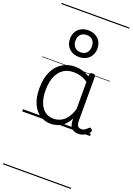

<svg xmlns="http://www.w3.org/2000/svg" viewBox="-260 -1083 1144 1657"><g transform="rotate(20 311.5 -255.0)"><path d="M265 17Q210 17 166 -12Q122 -41 96.5 -98Q71 -155 71 -238Q71 -288 80.5 -331Q90 -374 109 -408.5Q128 -443 156 -467.5Q184 -492 220.5 -505.5Q257 -519 301 -519Q335 -519 368 -509Q401 -499 434 -479V-495Q434 -506 440.5 -510.5Q447 -515 461 -515Q475 -515 481 -510.5Q487 -506 487 -496V-91Q487 -70 491.5 -56.5Q496 -43 506 -36.5Q516 -30 531 -30Q541 -30 550.5 -33.5Q560 -37 569.5 -44.5Q579 -52 590 -63Q595 -69 601.5 -68.5Q608 -68 614 -61Q621 -55 622 -48Q623 -41 619 -34Q608 -19 592 -7.5Q576 4 558 10.5Q540 17 522 17Q501 17 485.5 11.5Q470 6 458.5 -5.5Q447 -17 441.5 -33.5Q436 -50 435 -72Q435 -76 434.5 -81.5Q434 -87 434 -92Q411 -47 382 -23.5Q353 0 322.5 8.5Q292 17 265 17ZM127 -242Q127 -180 143.5 -133Q160 -86 192.5 -59.5Q225 -33 274 -33Q306 -33 336.5 -46.5Q367 -60 392.5 -92.5Q418 -125 434 -181V-429Q399 -453 367 -461.5Q335 -470 302 -470Q270 -470 243 -460.5Q216 -451 194.5 -432Q173 -413 158 -385.5Q143 -358 135 -322Q127 -286 127 -242ZM299 -608Q243 -608 208 -642Q173 -676 173 -731Q173 -767 189 -795Q205 -823 233.5 -838Q262 -853 299 -853Q354 -853 389.5 -819.5Q425 -786 425 -731Q425 -695 409 -667Q393 -639 364.5 -623.5Q336 -608 299 -608ZM299 -651Q322 -651 339 -661Q356 -671 365 -689Q374 -707 374 -731Q374 -767 354 -788.5Q334 -810 299 -810Q276 -810 258.5 -800Q241 -790 232 -772.5Q223 -755 223 -731Q223 -695 243.5 -673Q264 -651 299 -651ZM0 476H623V486H0ZM0 -20H623V0H0ZM0 -505H623V-500H0ZM0 -996H623V-986H0Z"/></g></svg>

Font: Playwrite PL Guides
Style: Regular
Weight: 400
Designer: Veronika Burian, José Scaglione
Foundry: TypeTogether
Version: Version 1.003